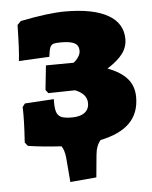

<svg xmlns="http://www.w3.org/2000/svg" viewBox="-50 -553 590 745"><g transform="rotate(-5 245.5 -180.5)"><path d="M325 -2Q307 19 304 56L296 141L194 150L186 54Q183 25 172 9Q101 5 42 -4L31 -18Q37 -106 35 -156L45 -169L158 -176Q157 -143 162 -127Q167 -111 180.5 -105Q194 -99 222 -99Q254 -99 271.5 -112Q289 -125 289 -149Q289 -185 243 -203L139 -201L129 -214L139 -309L247 -310Q259 -319 266.5 -331Q274 -343 274 -354Q274 -375 258 -384Q242 -393 205 -393Q184 -393 175 -390Q166 -387 162 -376.5Q158 -366 155 -341L36 -335Q41 -372 43 -475L57 -489Q166 -511 231 -511Q340 -511 397.5 -478.5Q455 -446 455 -384Q455 -353 436 -327.5Q417 -302 376 -276Q427 -257 452 -228Q477 -199 477 -156Q477 -94 439.5 -56Q402 -18 325 -2Z"/></g></svg>

Font: Alegreya SC Black
Style: Regular
Weight: 900
Designer: Juan Pablo del Peral
Foundry: Huerta Tipografica
Version: Version 2.007; ttfautohint (v1.6)